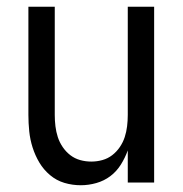

<svg xmlns="http://www.w3.org/2000/svg" viewBox="-20 -540 540 568"><path d="M219 8Q194 8 170.5 1Q147 -6 128 -22Q109 -38 96.5 -59Q84 -80 76.5 -103.5Q69 -127 66.5 -151.5Q64 -176 64 -200V-520H142V-200Q142 -183 144 -166.5Q146 -150 151 -134.5Q156 -119 165.5 -105Q175 -91 188 -81Q201 -71 217 -66.5Q233 -62 250 -62Q267 -62 283 -66.5Q299 -71 312 -81Q325 -91 334.5 -105Q344 -119 349 -134.5Q354 -150 356 -166.5Q358 -183 358 -200V-520H436V0H358V-95Q350 -73 337.5 -53Q325 -33 306.5 -19Q288 -5 265 1.5Q242 8 219 8Z"/></svg>

Font: Iosevka
Style: Regular
Weight: 400
Monospace: yes
Designer: Belleve Invis
Foundry: Belleve Invis
Version: Version 33.2.3; ttfautohint (v1.8.4)